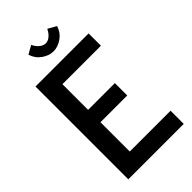

<svg xmlns="http://www.w3.org/2000/svg" viewBox="-277 -1002 1082 1082"><g transform="rotate(-45 263.5 -461.5)"><path d="M158.7 -894.5 209 -922.9Q218.3 -901.4 236.1 -886Q253.9 -870.6 273.2 -870.6Q292.5 -870.6 310.1 -886Q327.6 -901.4 336.9 -922.9L387.2 -894.5Q374.5 -854 341.1 -830.8Q307.6 -807.6 272.9 -807.6Q238.3 -807.6 204.8 -830.8Q171.4 -854 158.7 -894.5ZM60.1 0V-739.7H483.4V-641.6H176.8V-437H390.1V-338.4H176.8V-105H502V0Z"/></g></svg>

Font: News Cycle
Style: Bold
Weight: 700
Version: Version 0.5.1